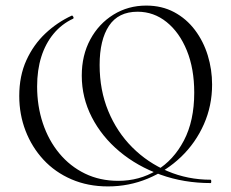

<svg xmlns="http://www.w3.org/2000/svg" viewBox="-20 -656 829 688"><path d="M367 12Q295 12 236 -13.5Q177 -39 135.5 -84Q94 -129 71.5 -187.5Q49 -246 49 -312Q49 -384 74.5 -440Q100 -496 142.5 -536Q185 -576 237 -600Q240 -601 242.5 -596Q245 -591 242 -589Q201 -570 172 -535Q143 -500 128 -452.5Q113 -405 113 -346Q113 -276 133.5 -214.5Q154 -153 192.5 -106.5Q231 -60 284.5 -34Q338 -8 404 -8Q479 -8 540.5 -45Q602 -82 639 -152.5Q676 -223 676 -324Q676 -410 649.5 -475Q623 -540 577 -577Q531 -614 473 -614Q404 -614 370.5 -563.5Q337 -513 337 -423Q337 -333 368 -258Q399 -183 454 -128Q509 -73 581 -42.5Q653 -12 735 -12Q737 -12 737 -6Q737 0 735 0Q639 0 555.5 -30Q472 -60 408.5 -113Q345 -166 309 -236Q273 -306 273 -385Q273 -458 303.5 -514.5Q334 -571 386.5 -603.5Q439 -636 504 -636Q560 -636 604 -612.5Q648 -589 678.5 -548.5Q709 -508 724.5 -457.5Q740 -407 740 -353Q740 -277 710.5 -210.5Q681 -144 629 -94Q577 -44 509.5 -16Q442 12 367 12Z"/></svg>

Font: Cormorant Garamond Light
Style: Regular
Weight: 300
Designer: Christian Thalmann (Catharsis Fonts)
Foundry: Catharsis Fonts
Version: Version 4.001